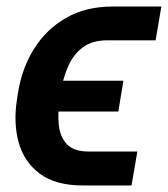

<svg xmlns="http://www.w3.org/2000/svg" viewBox="-20 -566 517 591"><path d="M252.9 -99.6H402.8L384.8 4.9H234.9Q151.9 4.9 103.3 -30.8Q54.7 -66.4 37.6 -127.2Q20.5 -188 32.7 -262.7L35.2 -279.3Q46.9 -354.5 84.2 -414.8Q121.6 -475.1 182.6 -510.5Q243.7 -545.9 326.2 -545.9H476.6L459 -441.9H309.6Q264.2 -441.9 235.1 -420.4Q206.1 -398.9 189.9 -362.1Q173.8 -325.2 166 -279.3L164.1 -262.7Q157.2 -219.7 160.9 -182.4Q164.6 -145 185.8 -122.3Q207 -99.6 252.9 -99.6ZM359.9 -317.4 344.2 -222.7H94.7L110.4 -317.4Z"/></svg>

Font: Inter 18pt SemiBold
Style: Italic
Weight: 600
Italic angle: -9.3988°
Designer: Rasmus Andersson
Foundry: rsms
Version: Version 4.001;git-66647c0bb